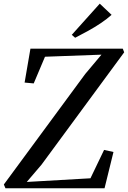

<svg xmlns="http://www.w3.org/2000/svg" viewBox="-32 -1002 680 1022"><path d="M-3 0 -11.5 -20 421.5 -608 508 -711 207.5 -700 147.5 -558 99 -562.5 130 -743H621.5L629 -723.5L189 -125.5L110.5 -33.5L449.5 -53L522 -204L572 -193L524.5 0ZM368 -801 350 -816.5 499 -982.5 562 -923Q537.5 -901 505.2 -879.2Q473 -857.5 437.2 -837.8Q401.5 -818 368 -801Z"/></svg>

Font: Merriweather 120pt
Style: Italic
Weight: 400
Italic angle: -7.8°
Version: Version 2.101